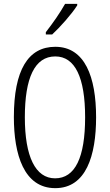

<svg xmlns="http://www.w3.org/2000/svg" viewBox="-20 -967 571 997"><path d="M381 -939V-947H318C290 -898 259 -853 218 -800V-788H251C291 -825 352 -893 381 -939ZM479 -358C479 -567 421 -724 267 -724C126 -724 52 -603 52 -359C52 -165 104 10 267 10C427 10 479 -159 479 -358ZM109 -358C109 -562 160 -674 267 -674C370 -674 422 -564 422 -358C422 -149 370 -41 266 -41C164 -41 109 -154 109 -358Z"/></svg>

Font: Noto Sans Armenian ExtraCondensed Light
Style: Regular
Weight: 300
Width: 2
Designer: Monotype Design Team
Foundry: Monotype Imaging Inc.
Version: Version 2.008